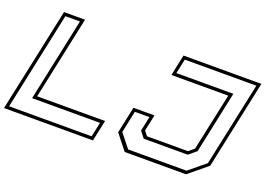

<svg xmlns="http://www.w3.org/2000/svg" viewBox="-105 -957 1679 1214"><g transform="rotate(20 734.5 -350.0)"><path d="M-4.5 0 144.5 -700H286L167 -141.5H624L594 0ZM22 -21.5H577L598 -119.5H141L259.5 -678.5H161.5ZM807.5 0 726 -103 764 -281.5H905.5L882 -172L906 -141.5H1181.5L1218.5 -172L1301 -558.5H918.5L948.5 -700H1472.5L1345.5 -103L1220 0ZM822.5 -22.5H1215.5L1326 -113.5L1446.5 -678.5H965L944 -580.5H1327.5L1239 -162.5L1187.5 -120H892L858.5 -162.5L879 -260.5H781L750 -113.5Z"/></g></svg>

Font: Tourney Expanded ExtraLight
Style: Italic
Weight: 200
Width: 7
Italic angle: -12°
Designer: Tyler Finck
Foundry: Etcetera Type Co
Version: Version 1.010; ttfautohint (v1.8.3)